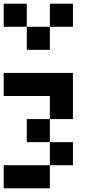

<svg xmlns="http://www.w3.org/2000/svg" viewBox="-20 -895 540 1040"><path d="M0 -750V-875H125V-750ZM250 -750V-875H375V-750ZM125 -625V-750H250V-625ZM0 -375V-500H375V-250H250V-375ZM125 -125V-250H250V-125ZM250 -125H375V0H250ZM0 125V0H250V125Z"/></svg>

Font: Tiny5
Style: Regular
Weight: 400
Designer: Stefan Schmidt
Foundry: Made with Bits'n'Picas by Kreative Software
Version: Version 1.002; ttfautohint (v1.8.4.7-5d5b)